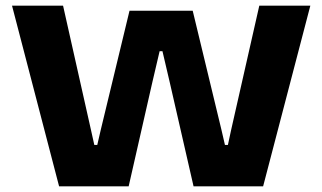

<svg xmlns="http://www.w3.org/2000/svg" viewBox="-20 -659 1140 679"><path d="M189 0 22.5 -639H203L301.5 -200.5L313.5 -146.5H324L336.5 -200.5L438 -621H661.5L763 -200.5L775.5 -146.5H786L797.5 -200L897 -639H1077.5L910.5 0H664.5L580.5 -367L554.5 -478H544.5L518.5 -367L435 0Z"/></svg>

Font: Anek Latin Expanded
Style: Bold
Weight: 700
Width: 7
Designer: Yesha Goshar
Foundry: Ek Type
Version: Version 1.003